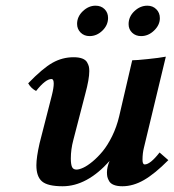

<svg xmlns="http://www.w3.org/2000/svg" viewBox="-20 -645 612 675"><path d="M279.8 -314.9 237.8 -152.8Q229 -120.1 229 -87.9Q229 -67.4 233.2 -58.1Q237.3 -48.8 249 -48.8Q258.3 -48.8 272.7 -55.4Q287.1 -62 305.4 -77.1Q323.7 -92.3 341.1 -113.3Q358.4 -134.3 374.3 -166.5Q390.1 -198.7 398.9 -235.8L444.8 -433.1Q459.5 -433.1 499.5 -437.3Q539.6 -441.4 563 -445.8L485.8 -125Q481 -106 481 -83Q481 -66.9 488.8 -66.9Q508.3 -66.9 541 -108.9L571.8 -82Q524.4 -34.2 486.3 -12.2Q448.2 9.8 410.2 9.8Q392.1 9.8 380.4 5.1Q368.7 0.5 363.8 -8.1Q358.9 -16.6 357.4 -23.4Q356 -30.3 356 -39.1Q356 -57.1 365.2 -79.1Q285.6 9.8 200.2 9.8Q147.9 9.8 127.9 -7.1Q107.9 -23.9 107.9 -64Q107.9 -91.8 119.1 -141.1L162.1 -309.1Q168.9 -335.9 168.9 -351.1Q168.9 -367.2 161.1 -367.2Q140.1 -367.2 106.9 -325.2Q89.4 -334 79.1 -352.1Q129.9 -404.8 164.6 -424.3Q199.2 -443.8 238.8 -443.8Q257.3 -443.8 269.3 -439.2Q281.2 -434.6 286.1 -426Q291 -417.5 292.5 -410.6Q293.9 -403.8 293.9 -395Q293.9 -366.7 279.8 -314.9ZM432.1 -560.1Q432.1 -586.4 452.4 -605.7Q472.7 -625 498 -625Q517.1 -625 529.5 -612.5Q542 -600.1 542 -581.1Q542 -557.1 521.7 -537.6Q501.5 -518.1 476.1 -518.1Q457 -518.1 444.6 -530Q432.1 -542 432.1 -560.1ZM251 -561Q251 -586.4 271.2 -605.7Q291.5 -625 315.9 -625Q335.4 -625 347.7 -612.8Q359.9 -600.6 359.9 -582Q359.9 -556.6 340.1 -537.4Q320.3 -518.1 294.9 -518.1Q275.9 -518.1 263.4 -530.5Q251 -543 251 -561Z"/></svg>

Font: Linux Libertine
Style: Bold Italic
Weight: 700
Italic angle: -11.5°
Designer: Philipp H. Poll
Foundry: Philipp H. Poll
Version: Version 4.0.5